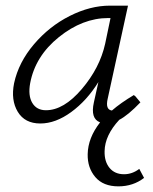

<svg xmlns="http://www.w3.org/2000/svg" viewBox="-20 -433 543 681"><path d="M474 166 491 198Q452 228 400 228Q346 228 318 195Q290 162 291 114Q292 56 335 1Q300 -12 313 -70L329 -142Q288 -76 232.5 -35.5Q177 5 123 5Q68 5 43 -36.5Q18 -78 30 -138Q46 -212 100.5 -276Q155 -340 227.5 -376.5Q300 -413 370 -413H434L362 -83Q353 -44 377 -41Q408 -68 455 -96L457 -93L458 -94L478 -70Q434 -24 403 -8Q352 47 351 103Q350 140 368.5 162.5Q387 185 420 185Q449 185 474 166ZM143 -42Q206 -42 270 -117Q334 -192 353 -278L372 -369H364Q273 -369 189 -301.5Q105 -234 87 -138Q79 -94 94.5 -68Q110 -42 143 -42Z"/></svg>

Font: EauTest Semilight
Style: Italic
Weight: 300
Italic angle: -12°
Designer: Christian Thalmann (Catharsis Fonts)
Version: Version 0.001;PS 000.001;hotconv 1.0.88;makeotf.lib2.5.64775